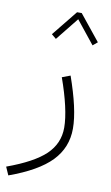

<svg xmlns="http://www.w3.org/2000/svg" viewBox="-178 -643 549 952"><g transform="rotate(10 96.5 -167.0)"><path d="M26.4 -465.8 49.8 -446.3 142.1 -561.5 234.4 -446.3 257.8 -465.8 153.8 -594.7H130.4ZM111.8 -264.2C147 -166 167 -79.6 167 -19.5C167 33.7 147.5 78.6 108.4 116.2C69.3 153.3 5.4 188 -83 220.2L-64.9 261.2C31.2 226.6 101.1 186.5 145 141.1C188.5 95.7 210.4 41.5 210.4 -22.5C210.4 -88.9 190.4 -173.8 153.3 -279.8Z"/></g></svg>

Font: Estedad ExtraLight
Style: Regular
Weight: 200
Designer: Amin Abedi
Version: Version 7.3